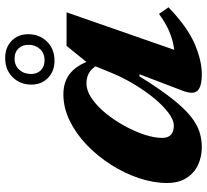

<svg xmlns="http://www.w3.org/2000/svg" viewBox="-49 -719 782 724"><g transform="rotate(-90 342.0 -357.0)"><path d="M362.5 -61 424 -222H416Q369.5 -147 333 -100.5Q296.5 -54 266 -29.5Q235.5 -5 207.2 4Q179 13 149 13Q113 13 82.2 -1.2Q51.5 -15.5 32.8 -44.8Q14 -74 14 -118Q14 -169.5 32.2 -224Q50.5 -278.5 82.8 -329.2Q115 -380 157.5 -420.8Q200 -461.5 248.8 -485.2Q297.5 -509 348.5 -509Q399 -509 431.2 -480.2Q463.5 -451.5 481 -392.5L467 -363Q453 -396 434.2 -409Q415.5 -422 390.5 -422Q362 -422 332.8 -402Q303.5 -382 277 -349.5Q250.5 -317 229.5 -278.8Q208.5 -240.5 196.2 -203.2Q184 -166 184 -137Q184 -114 196 -103.2Q208 -92.5 230.5 -92.5Q251.5 -92.5 278.8 -113Q306 -133.5 333.8 -167.2Q361.5 -201 386.2 -242.2Q411 -283.5 428 -324.5L465.5 -416L531 -497H657.5L497.5 -37.5L465 -89.5Q498 -88 527.8 -92.8Q557.5 -97.5 587.8 -110.8Q618 -124 651.5 -148.5L676.5 -112.5Q601 -40.5 538.2 -13.8Q475.5 13 424.5 13Q377 13 361.8 -3.5Q346.5 -20 362.5 -61ZM485 -728.5Q525 -728.5 550 -704.2Q575 -680 575 -641.5Q575 -599.5 547.5 -571Q520 -542.5 475 -542.5Q435.5 -542.5 410.2 -567Q385 -591.5 385 -629.5Q385 -672 412.8 -700.2Q440.5 -728.5 485 -728.5ZM476.5 -580Q503.5 -580 519.2 -597.5Q535 -615 535 -640Q535 -664 521 -678.5Q507 -693 483.5 -693Q456.5 -693 440.8 -675.2Q425 -657.5 425 -631Q425 -608 439 -594Q453 -580 476.5 -580Z"/></g></svg>

Font: Newsreader 9pt
Style: Bold Italic
Weight: 700
Italic angle: -17°
Designer: Hugues Gentile
Foundry: Production Type
Version: Version 1.003